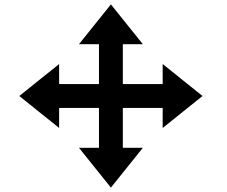

<svg xmlns="http://www.w3.org/2000/svg" viewBox="-20 -856 1040 880"><path d="M488.3 -835.9 341.8 -653.3H433.6V-470.7H251V-562.5L68.4 -416L251 -269.5V-361.3H433.6V-178.7H341.8L488.3 3.9L634.8 -178.7H543V-361.3H725.6V-269.5L908.2 -416L725.6 -562.5V-470.7H543V-653.3H634.8Z"/></svg>

Font: Heydings Controls
Style: Regular
Weight: 400
Monospace: yes
Designer: Heydon Pickering
Version: Version 1.0